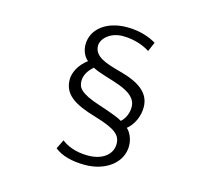

<svg xmlns="http://www.w3.org/2000/svg" viewBox="-116 -914 1231 1115"><g transform="rotate(15 500.0 -356.0)"><path d="M668 -672 692 -728C656 -750 595 -774 516 -774C386 -774 307 -703 307 -615C306 -584 321 -544 346 -525C293 -485 271 -433 271 -396C271 -307 336 -263 470 -224C598 -186 631 -156 631 -102C631 -42 577 5 487 5C407 5 355 -22 328 -44L301 11C342 44 403 62 484 62C609 62 704 -10 704 -110C704 -154 684 -192 664 -209C702 -240 728 -293 728 -349C728 -437 657 -485 537 -516C448 -540 379 -563 379 -627C379 -669 429 -718 505 -718C580 -718 640 -691 668 -672ZM339 -405C339 -435 354 -467 389 -497C474 -450 660 -441 660 -332C660 -298 646 -262 620 -239C601 -251 564 -266 479 -294C354 -334 339 -366 339 -405Z"/></g></svg>

Font: Noto Sans JP DemiLight
Style: Regular
Weight: 350
Designer: Ryoko NISHIZUKA 西塚涼子 (kana, bopomofo & ideographs); Paul D. Hunt (Latin, Greek & Cyrillic); Sandoll Communications 산돌커뮤니
Foundry: Adobe
Version: Version 2.004;hotconv 1.0.118;makeotfexe 2.5.65603